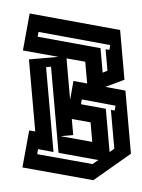

<svg xmlns="http://www.w3.org/2000/svg" viewBox="-51 -715 572 773"><g transform="rotate(-5 235.0 -328.5)"><path d="M15 -59 55 -205 79 -199V-490H198L58 -528L98 -674L455 -576V-375L376 -353L455 -331V-76L295 17ZM122 -578 370 -510V-411L390 -417V-504L405 -500L410 -519L127 -597ZM304 -461 230 -481V-314L250 -388L304 -373ZM165 -453H145V-110L84 -127L79 -107L297 -48L322 -62L165 -105ZM370 -265V-90L390 -102V-259L405 -255L410 -274L277 -311L272 -292ZM179 -171 304 -137V-216L230 -236V-171Z"/></g></svg>

Font: Blaka Hollow
Style: Regular
Weight: 400
Designer: Mohamed Gaber
Foundry: Kief Type Foundry
Version: Version 1.003; ttfautohint (v1.8.4.7-5d5b)